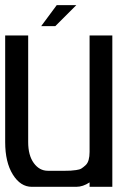

<svg xmlns="http://www.w3.org/2000/svg" viewBox="-20 -722 535 742"><path d="M274.9 -702.1 193.8 -621.1H139.2L199.2 -702.1ZM326.2 -17.1Q300.3 0 274.9 0H103Q59.1 0 29.5 -47.6Q0 -95.2 0 -172.9V-585H88.9V-172.9Q88.9 -121.6 110.6 -91.8Q132.3 -62 165 -62H231Q245.6 -62 252.9 -62.5Q260.3 -63 273.9 -64.7Q287.6 -66.4 294.9 -71Q302.2 -75.7 310.5 -83.3Q318.8 -90.8 322.5 -104Q326.2 -117.2 326.2 -134.8V-585H414.1V0H326.2Z"/></svg>

Font: Favorite Color
Style: Regular
Weight: 400
Designer: Bryce Wilner
Version: Version 1.000;PS 1.0;hotconv 16.6.51;makeotf.lib2.5.65220 DE